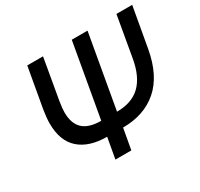

<svg xmlns="http://www.w3.org/2000/svg" viewBox="-148 -890 1120 1076"><g transform="rotate(-30 412.0 -352.0)"><path d="M451 -228 535 -704H433L349 -228Q270 -228 232 -263.5Q194 -299 194 -371Q194 -396 201 -440L247 -704H145L99 -444Q91 -394 91 -359Q91 -246 154.5 -190Q218 -134 333 -134L309 0H412L436 -134Q573 -134 661.5 -211Q750 -288 778 -445L824 -704H722L676 -440Q657 -333 602 -280.5Q547 -228 451 -228Z"/></g></svg>

Font: Geom
Style: Italic
Weight: 400
Italic angle: -10°
Version: Version 1.102